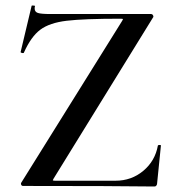

<svg xmlns="http://www.w3.org/2000/svg" viewBox="-20 -676 642 698"><path d="M427 -606Q427 -608 419 -608Q284 -608 222 -600.5Q160 -593 126.5 -568Q93 -543 67 -485Q67 -483 63 -483Q60 -483 57 -484.5Q54 -486 55 -487L95 -655Q95 -656 99 -656Q109 -656 107 -653Q106 -650 106 -645Q106 -633 117.5 -629Q129 -625 164 -625H529Q534 -625 536.5 -620Q539 -615 536 -612L175 -27L172 -21Q172 -19 180 -19H400Q458 -19 501 -55Q544 -91 554 -147Q555 -149 560 -149Q565 -149 565 -147L551 -8Q551 -5 548.5 -1.5Q546 2 542 2Q393 0 64 0Q59 0 57 -4.5Q55 -9 58 -13L424 -600Z"/></svg>

Font: Cormorant Unicase SemiBold
Style: Regular
Weight: 600
Designer: Christian Thalmann (Catharsis Fonts)
Foundry: Catharsis Fonts
Version: Version 4.000